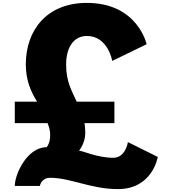

<svg xmlns="http://www.w3.org/2000/svg" viewBox="-20 -1282 1164 1324"><path d="M82 -581V-433H308C318 -408 326 -382 326 -354C326 -320 322 -295 302 -267C167 -267 82 -81 82 0H255C255 0 264 -56 326 -56C467 -56 607 22 793 22C1033 22 1068 -200 1068 -200L862 -302C862 -302 847 -194 761 -194C650 -194 549 -243 525 -243C525 -243 568 -294 568 -364C568 -389 566 -412 563 -433H769V-581H509C476 -655 436 -715 436 -838C436 -952 486 -1034 579 -1034C725 -1034 754 -862 754 -862L991 -977C991 -977 930 -1262 579 -1262C301 -1262 158 -1072 158 -838C158 -726 194 -647 236 -581Z"/></svg>

Font: Poland Can Into
Style: BigWritings
Weight: 700
Foundry: Cannot Into Space Fonts
Version: Version 0.92